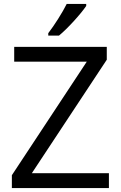

<svg xmlns="http://www.w3.org/2000/svg" viewBox="-20 -951 611 971"><path d="M224.1 -771V-783.2C255.4 -823.7 296.4 -888.7 317.4 -931.2H416V-920.9C387.2 -878.4 319.8 -804.7 278.3 -771ZM141.1 -75.2H530.8V0H40V-64.9L418.9 -639.2H51.8V-713.9H520V-648.9Z"/></svg>

Font: OpenSansEmoji
Style: Regular
Weight: 400
Foundry: MorbZ
Version: Version 1.000;PS 001.000;hotconv 1.0.70;makeotf.lib2.5.58329